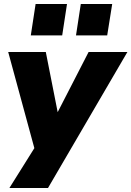

<svg xmlns="http://www.w3.org/2000/svg" viewBox="-20 -760 657 960"><path d="M27 180 171 -50 163 22 21 -500H209L272 -181H259L423 -500H617L220 180ZM360 -583 384 -740H541L516 -583ZM134 -583 158 -740H315L291 -583Z"/></svg>

Font: Nunito Sans 9pt Black
Style: Italic
Weight: 900
Italic angle: -9°
Version: Version 3.101;gftools[0.9.27]